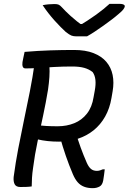

<svg xmlns="http://www.w3.org/2000/svg" viewBox="-20 -970 669 999"><path d="M433 -781Q425 -781 414.5 -781Q404 -781 393 -781Q382 -781 375 -781Q362 -781 351.5 -785Q341 -789 322 -804Q311 -814 296 -829Q281 -844 264 -863Q247 -882 231 -902.5Q215 -923 202 -943Q216 -946 232 -947.5Q248 -949 264 -949Q278 -949 285.5 -945.5Q293 -942 302 -932Q319 -913 347.5 -887Q376 -861 421 -828L369 -845Q385 -845 401.5 -845Q418 -845 435 -845L377 -827Q438 -863 480 -893.5Q522 -924 550 -950H600Q612 -950 618.5 -948Q625 -946 627.5 -943Q630 -940 629 -935Q628 -930 622 -921.5Q616 -913 598 -898Q582 -884 561 -868Q540 -852 517.5 -836Q495 -820 473 -805.5Q451 -791 433 -781ZM371 -286Q385 -243 399.5 -203Q414 -163 432 -122Q442 -100 454 -90.5Q466 -81 484 -81Q493 -81 500.5 -83.5Q508 -86 515 -89H525Q523 -74 521.5 -60.5Q520 -47 517 -31Q515 -20 510.5 -12Q506 -4 499 0Q492 4 483 6.5Q474 9 462 9Q437 9 417.5 1.5Q398 -6 384 -22Q370 -38 359 -64Q339 -111 322.5 -159Q306 -207 292 -257ZM108 -700Q179 -706 242 -708Q305 -710 365 -710Q425 -710 467 -693.5Q509 -677 533.5 -648Q558 -619 566 -580Q574 -541 566 -495L560 -460Q551 -406 527 -363.5Q503 -321 467 -292Q431 -263 385 -248Q339 -233 287 -233Q256 -233 228 -236Q200 -239 175 -245L153 -238L169 -320Q195 -316 221 -314.5Q247 -313 280 -313Q327 -313 366.5 -329Q406 -345 432.5 -379Q459 -413 467 -465L473 -498Q479 -530 476.5 -554Q474 -578 462 -595Q443 -610 418 -617Q393 -624 355 -624Q307 -624 262.5 -621.5Q218 -619 180 -616.5Q142 -614 113 -614Q102 -614 98.5 -623Q95 -632 97 -647Q100 -662 102.5 -674.5Q105 -687 108 -700ZM145 0Q131 2 116.5 2.5Q102 3 86 3Q64 3 56.5 -11Q49 -25 51 -49Q61 -124 75 -197Q89 -270 104.5 -343.5Q120 -417 135 -492.5Q150 -568 161 -647L252 -652L237 -627Q239 -600 237 -569.5Q235 -539 230 -504Q219 -437 204.5 -369.5Q190 -302 175.5 -234Q161 -166 152 -96Q148 -69 146.5 -45Q145 -21 145 0Z"/></svg>

Font: Rec Mono Semicasual
Style: Italic
Weight: 400
Italic angle: -10°
Version: Version 1.085; ttfautohint (v1.8.4.7-5d5b)